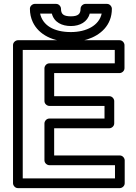

<svg xmlns="http://www.w3.org/2000/svg" viewBox="-20 -943 698 988"><path d="M517.8 -333H233.7C218.6 -333 208.7 -318.7 208.7 -308V-118C208.7 -102.9 223 -93 233.7 -93H571.7V-25H97V-686H570.6V-617H233.7C218.6 -617 208.7 -602.7 208.7 -592V-423C208.7 -407.9 223 -398 233.7 -398H517.8ZM542.8 -283C553.5 -283 567.8 -292.9 567.8 -308V-423C567.8 -433.7 557.9 -448 542.8 -448H258.7V-567H595.6C606.3 -567 620.6 -576.9 620.6 -592V-711C620.6 -721.7 610.7 -736 595.6 -736H72C61.3 -736 47 -726.1 47 -711V0C47 10.7 56.9 25 72 25H596.7C607.4 25 621.7 15.1 621.7 0V-118C621.7 -128.7 611.8 -143 596.7 -143H258.7V-283ZM186.4 -873H246.8C258.3 -827.8 299.2 -809 344.8 -809C391 -809 430.5 -830.2 441.6 -873H503.2C490 -812 424.9 -778 344.8 -778C256 -778 199.6 -813 186.4 -873ZM344.8 -859C305.3 -859 293.9 -871.4 293.9 -898C293.9 -908.7 284 -923 268.9 -923H158.9C148.2 -923 133.9 -913.1 133.9 -898C133.9 -873.4 138.9 -850 149 -828.7C180.2 -763.4 254 -728 344.8 -728C374.8 -728 402.9 -732 428.8 -740.2C495.6 -761.4 555.7 -811.5 555.7 -898C555.7 -908.7 545.8 -923 530.7 -923H419.6C408.9 -923 394.6 -913.1 394.6 -898C394.6 -872.2 382.8 -859 344.8 -859Z"/></svg>

Font: Asimov
Style: WidOu
Weight: 500
Designer: Google
Version: Version 2.000980; 2014